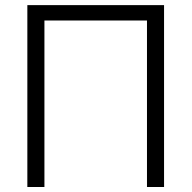

<svg xmlns="http://www.w3.org/2000/svg" viewBox="-20 -748 766 768"><path d="M636.2 -727.5V0H567.9V-666H157.7V0H89.4V-727.5Z"/></svg>

Font: Inter 20pt Light
Style: Regular
Weight: 300
Version: Version 4.001;git-66647c0bb